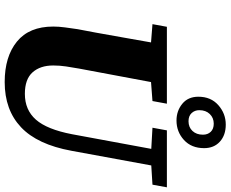

<svg xmlns="http://www.w3.org/2000/svg" viewBox="-100 -842 960 799"><g transform="rotate(90 379.5 -442.0)"><path d="M321 18Q215 18 152.5 -33Q90 -84 90 -184Q90 -207 93.5 -233Q97 -259 101 -286L115 -360Q125 -417 135.5 -475Q146 -533 156 -591L80 -597L91 -657H411L400 -597L321 -591L265 -292Q260 -264 256 -237.5Q252 -211 252 -184Q252 -130 280.5 -98Q309 -66 370 -66Q437 -66 477.5 -112Q518 -158 538 -262L599 -592L511 -597L522 -657H759L748 -597L668 -592L607 -260Q581 -118 509 -50Q437 18 321 18ZM484 -747Q509 -747 524.5 -763.5Q540 -780 540 -807Q540 -827 528 -839.5Q516 -852 494 -852Q470 -852 454 -835.5Q438 -819 438 -792Q438 -773 450 -760Q462 -747 484 -747ZM481 -697Q441 -697 411.5 -721Q382 -745 382 -788Q382 -840 417 -871Q452 -902 498 -902Q542 -902 569 -877.5Q596 -853 596 -812Q596 -759 562 -728Q528 -697 481 -697Z"/></g></svg>

Font: Source Serif 4 SmText
Style: Bold Italic
Weight: 700
Italic angle: -12°
Designer: Frank Grießhammer
Foundry: Adobe
Version: Version 4.005;hotconv 1.1.0;makeotfexe 2.6.0